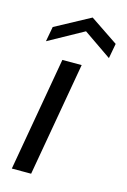

<svg xmlns="http://www.w3.org/2000/svg" viewBox="-110 -754 532 807"><g transform="rotate(15 156.0 -350.5)"><path d="M26 0 113 -496H197L110 0ZM26 -554 38 -619 190 -701 312 -619 300 -554 178 -638Z"/></g></svg>

Font: DeepMind Sans
Style: Italic
Weight: 400
Italic angle: -10°
Designer: Jonny Pinhorn / Modifications: Colophon Foundry
Foundry: Colophon Foundry
Version: Version 1.002; ttfautohint (v1.8.2)